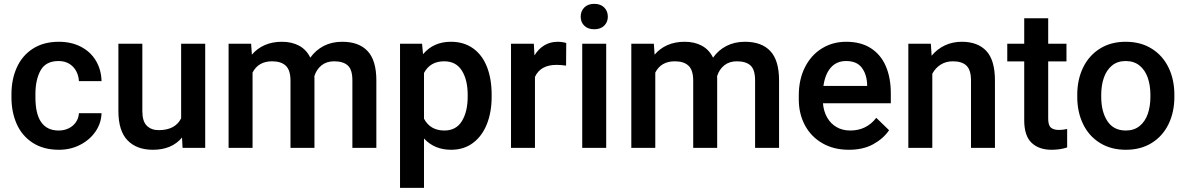

<svg xmlns="http://www.w3.org/2000/svg" viewBox="-20 -750 6016 974"><path d="M495.1 -175.8Q493.7 -125 464.4 -82.5Q435.1 -40 386.2 -15.1Q337.4 9.8 279.3 9.8Q200.7 9.8 146.2 -25.4Q91.8 -60.5 64.9 -120.8Q38.1 -181.2 38.1 -255.9V-272.5Q38.1 -347.2 65.2 -407.5Q92.3 -467.8 146.5 -502.9Q200.7 -538.1 278.8 -538.1Q341.8 -538.1 390.4 -512.9Q439 -487.8 466.3 -442.4Q493.7 -397 495.1 -338.4H380.4Q378.9 -366.7 366.2 -389.9Q353.5 -413.1 330.8 -426.8Q308.1 -440.4 277.3 -440.4Q212.4 -440.4 186 -393.1Q159.7 -345.7 159.7 -272.5V-255.9Q159.7 -87.9 277.8 -87.9Q305.7 -87.9 328.6 -99.1Q351.6 -110.4 365.2 -130.4Q378.9 -150.4 380.4 -175.8Z M1021 -528.3V0H906.2L903.3 -52.2Q851.6 9.8 755.4 9.8Q673.3 9.8 627 -38.1Q580.6 -85.9 580.6 -187V-528.3H702.1V-186Q702.1 -134.3 724.9 -112.1Q747.6 -89.8 784.7 -89.8Q869.1 -89.8 898.9 -149.9V-528.3Z M1889.2 -341.8V0H1767.6V-342.3Q1767.6 -396.5 1744.4 -417.7Q1721.2 -439 1674.8 -439Q1636.7 -439 1611.1 -418.5Q1585.4 -397.9 1574.7 -363.3L1575.2 -352.1V0H1453.6V-340.8Q1453.6 -394 1429.9 -416.5Q1406.2 -439 1360.4 -439Q1290.5 -439 1261.2 -381.8V0H1139.6V-528.3H1253.9L1257.8 -472.7Q1284.7 -504.4 1323 -521.2Q1361.3 -538.1 1410.2 -538.1Q1460 -538.1 1497.1 -518.3Q1534.2 -498.5 1554.2 -457.5Q1581.1 -495.6 1622.1 -516.8Q1663.1 -538.1 1716.3 -538.1Q1800.3 -538.1 1844.7 -491Q1889.2 -443.8 1889.2 -341.8Z M2474.1 -269.5V-259.3Q2474.1 -181.6 2450 -120.6Q2425.8 -59.6 2379.4 -24.9Q2333 9.8 2268.6 9.8Q2183.6 9.8 2130.9 -47.4V203.1H2009.3V-528.3H2121.1L2126 -475.1Q2179.2 -538.1 2267.1 -538.1Q2333 -538.1 2379.6 -504.9Q2426.3 -471.7 2450.2 -411.1Q2474.1 -350.6 2474.1 -269.5ZM2352.5 -269.5Q2352.5 -344.7 2323 -391.8Q2293.5 -439 2233.4 -439Q2162.1 -439 2130.9 -379.9V-147.9Q2162.6 -87.9 2234.4 -87.9Q2293.9 -87.9 2323.2 -135.7Q2352.5 -183.6 2352.5 -259.3Z M2852.5 -531.7 2851.6 -417Q2827.1 -420.9 2803.2 -420.9Q2721.7 -420.9 2693.8 -359.9V0H2572.3V-528.3H2688L2691.4 -468.8Q2711.4 -502 2741.2 -520Q2771 -538.1 2810.1 -538.1Q2820.3 -538.1 2833.3 -536.1Q2846.2 -534.2 2852.5 -531.7Z M3063.5 -665.5Q3063.5 -637.7 3044.9 -619.6Q3026.4 -601.6 2994.6 -601.6Q2962.9 -601.6 2944.3 -619.4Q2925.8 -637.2 2925.8 -665.5Q2925.8 -693.8 2944.3 -712.2Q2962.9 -730.5 2994.6 -730.5Q3026.4 -730.5 3044.9 -712.2Q3063.5 -693.8 3063.5 -665.5ZM2933.6 0V-528.3H3055.2V0Z M3932.1 -341.8V0H3810.5V-342.3Q3810.5 -396.5 3787.4 -417.7Q3764.2 -439 3717.8 -439Q3679.7 -439 3654.1 -418.5Q3628.4 -397.9 3617.7 -363.3L3618.2 -352.1V0H3496.6V-340.8Q3496.6 -394 3472.9 -416.5Q3449.2 -439 3403.3 -439Q3333.5 -439 3304.2 -381.8V0H3182.6V-528.3H3296.9L3300.8 -472.7Q3327.6 -504.4 3366 -521.2Q3404.3 -538.1 3453.1 -538.1Q3502.9 -538.1 3540 -518.3Q3577.1 -498.5 3597.2 -457.5Q3624 -495.6 3665 -516.8Q3706.1 -538.1 3759.3 -538.1Q3843.3 -538.1 3887.7 -491Q3932.1 -443.8 3932.1 -341.8Z M4499 -226.1H4154.8Q4158.2 -185.5 4175.8 -154.3Q4193.4 -123 4223.4 -105.5Q4253.4 -87.9 4293.5 -87.9Q4375.5 -87.9 4425.3 -152.3L4490.2 -89.4Q4461.4 -46.9 4410.2 -18.6Q4358.9 9.8 4286.1 9.8Q4209 9.8 4151.4 -23.7Q4093.8 -57.1 4063 -115.2Q4032.2 -173.3 4032.2 -245.6V-265.6Q4032.2 -347.2 4063.5 -408.9Q4094.7 -470.7 4149.4 -504.4Q4204.1 -538.1 4272.5 -538.1Q4347.2 -538.1 4397.9 -505.4Q4448.7 -472.7 4473.9 -413.8Q4499 -355 4499 -277.3ZM4378.9 -323.2Q4376.5 -374.5 4351.1 -407.5Q4325.7 -440.4 4272 -440.4Q4224.1 -440.4 4194.8 -407.2Q4165.5 -374 4157.2 -314H4378.9Z M5027.3 -340.8V0H4905.8V-341.8Q4905.8 -394.5 4883.1 -416.7Q4860.4 -439 4813.5 -439Q4779.3 -439 4752.4 -422.4Q4725.6 -405.8 4709.5 -376V0H4587.9V-528.3H4702.1L4706.1 -467.3Q4734.4 -501.5 4773.4 -519.8Q4812.5 -538.1 4859.4 -538.1Q4939.9 -538.1 4983.6 -491.5Q5027.3 -444.8 5027.3 -340.8Z M5393.6 -95.7V-2Q5358.4 9.8 5314.5 9.8Q5250 9.8 5212.9 -25.9Q5175.8 -61.5 5175.8 -139.6V-438.5H5089.8V-528.3H5175.8V-657.2H5297.4V-528.3H5390.1V-438.5H5297.4V-147.9Q5297.4 -114.7 5311 -102.8Q5324.7 -90.8 5352.1 -90.8Q5371.6 -90.8 5393.6 -95.7Z M5690.4 -538.1Q5766.6 -538.1 5822.5 -503.2Q5878.4 -468.3 5908 -407.2Q5937.5 -346.2 5937.5 -269V-258.8Q5937.5 -181.6 5908 -120.6Q5878.4 -59.6 5822.8 -24.9Q5767.1 9.8 5691.4 9.8Q5615.7 9.8 5559.8 -24.9Q5503.9 -59.6 5474.4 -120.6Q5444.8 -181.6 5444.8 -258.8V-269Q5444.8 -346.2 5474.4 -407.2Q5503.9 -468.3 5559.6 -503.2Q5615.2 -538.1 5690.4 -538.1ZM5691.4 -87.9Q5732.9 -87.9 5761 -110.6Q5789.1 -133.3 5802.5 -171.9Q5815.9 -210.4 5815.9 -258.8V-269Q5815.9 -316.9 5802.5 -355.7Q5789.1 -394.5 5760.7 -417.5Q5732.4 -440.4 5690.4 -440.4Q5648.9 -440.4 5621.1 -417.5Q5593.3 -394.5 5579.8 -355.7Q5566.4 -316.9 5566.4 -269V-258.8Q5566.4 -183.6 5597.7 -135.7Q5628.9 -87.9 5691.4 -87.9Z"/></svg>

Font: Heebo Medium
Style: Regular
Weight: 500
Designer: Oded Ezer
Foundry: Meir Sadan
Version: Version 2.001; ttfautohint (v1.5.14-ce02) -l 8 -r 50 -G 200 